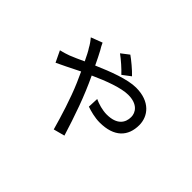

<svg xmlns="http://www.w3.org/2000/svg" viewBox="-127 -873 1209 1209"><g transform="rotate(45 478.0 -268.0)"><path d="M550 -516C523 -545 472 -587 446 -605L394 -565C428 -540 468 -505 496 -475ZM193 -506C207 -490 223 -467 231 -451C243 -434 257 -405 273 -372C238 -356 206 -341 180 -331C165 -326 141 -317 113 -311L149 -236C181 -250 237 -279 302 -311L333 -242C375 -145 413 -21 438 69L513 49C472 -83 427 -215 367 -340C457 -381 554 -417 616 -417C700 -417 728 -370 728 -331C728 -280 698 -233 607 -233C569 -233 526 -246 496 -260L493 -189C521 -179 568 -166 611 -166C741 -166 800 -232 800 -331C800 -410 743 -484 619 -484C544 -484 435 -442 338 -400C321 -436 305 -468 293 -490C285 -503 275 -520 269 -535Z"/></g></svg>

Font: Kinto Sans
Style: Regular
Weight: 400
Designer: Authors: Ryoko NISHIZUKA  (kana & ideographs); Paul D. Hunt (Latin, Greek & Cyrillic); Wenlong ZHANG  (bopomofo); Sandol
Foundry: Adobe Systems Incorporated, ookami Inc.
Version: Version 0.001